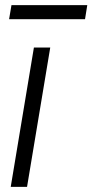

<svg xmlns="http://www.w3.org/2000/svg" viewBox="-20 -732 362 752"><path d="M22 0 112.8 -545.9H176.8L85.9 0ZM321.8 -711.9 313 -656.7H15.6L24.9 -711.9Z"/></svg>

Font: Inter Tight Light
Style: Italic
Weight: 300
Italic angle: -9.39999°
Designer: Rasmus Andersson
Foundry: rsms
Version: Version 3.004